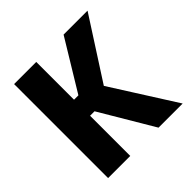

<svg xmlns="http://www.w3.org/2000/svg" viewBox="-181 -856 1011 1011"><g transform="rotate(-45 325.0 -350.0)"><path d="M64.4 0V-700H229.4V-418.7H261.9L432.9 -700H611.3L373.4 -330.6V-388.4L619.7 0H440L262.6 -299.3H229.4V0Z"/></g></svg>

Font: Trispace Thin
Style: Regular
Weight: 100
Designer: Tyler Finck
Foundry: Etcetera Type Company
Version: Version 1.210